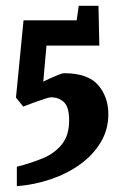

<svg xmlns="http://www.w3.org/2000/svg" viewBox="-20 -543 427 661"><path d="M38 98V31Q86 19 127 2Q168 -15 193 -46Q218 -77 218 -129Q218 -174 200.5 -191Q183 -208 155 -208Q150 -208 133 -202.5Q116 -197 95.5 -189.5Q75 -182 60 -176L35 -207L61 -473H244L251 -523H319L322 -386H140L129 -262Q137 -266 152 -273Q167 -280 181 -285.5Q195 -291 200 -291Q283 -291 318 -250Q353 -209 353 -150Q353 -97 327 -53.5Q301 -10 257 22Q213 54 156.5 73.5Q100 93 38 98Z"/></svg>

Font: Grenze Gotisch
Style: Bold
Weight: 700
Designer: Renata Polastri
Foundry: Omnibus-Type
Version: Version 1.001